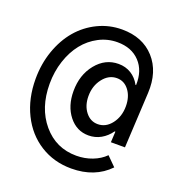

<svg xmlns="http://www.w3.org/2000/svg" viewBox="-131 -777 861 933"><g transform="rotate(20 300.0 -310.0)"><path d="M363.8 -129.9Q302.2 -129.9 262.2 -180.4Q222.2 -231 222.2 -308.1Q222.2 -392.1 268.8 -449.5Q315.4 -506.8 383.8 -506.8Q420.4 -506.8 449.2 -489Q478 -471.2 495.1 -439H498Q501 -513.7 458.5 -558.8Q416 -604 342.8 -604Q292 -604 247.1 -580.6Q202.1 -557.1 170.2 -517.1Q138.2 -477.1 119.6 -420.9Q101.1 -364.7 101.1 -301.8Q101.1 -177.2 168.7 -97.2Q236.3 -17.1 341.8 -17.1Q385.3 -17.1 424.1 -32Q462.9 -46.9 488.8 -73.2L535.2 -26.9Q461.4 49.8 339.8 49.8Q250 49.8 179 5.1Q107.9 -39.6 68.4 -119.6Q28.8 -199.7 28.8 -300.8Q28.8 -378.4 52.7 -446.8Q76.7 -515.1 118.4 -564.2Q160.2 -613.3 218.5 -641.6Q276.9 -669.9 342.8 -669.9Q449.2 -669.9 510.5 -602.1Q571.8 -534.2 565.9 -422.9L550.8 -136.2H478L481 -191.9H477.1Q456.5 -162.6 427.2 -146.2Q397.9 -129.9 363.8 -129.9ZM387.2 -196.8Q429.2 -196.8 458 -234.4Q486.8 -272 486.8 -325.2Q486.8 -374.5 462.4 -406.7Q438 -439 399.9 -439Q357.9 -439 328.4 -401.1Q298.8 -363.3 298.8 -310.1Q298.8 -261.2 324 -229Q349.1 -196.8 387.2 -196.8Z"/></g></svg>

Font: CommitMono
Style: Regular
Weight: 400
Monospace: yes
Designer: Eigil Nikolajsen
Foundry: Eigil Nikolajsen
Version: Version 1.143